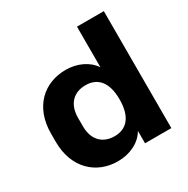

<svg xmlns="http://www.w3.org/2000/svg" viewBox="-165 -865 1000 1022"><g transform="rotate(-30 335.0 -354.0)"><path d="M273.4 11.2C348.1 11.2 413.6 -21.5 444.8 -76.2V0H606.4V-718.8H441.4V-468.8C408.7 -519.5 344.7 -549.8 273.4 -549.8C138.7 -549.8 37.1 -456.1 37.1 -294.9V-244.6C37.1 -83.5 139.6 11.2 273.4 11.2ZM324.2 -113.3C256.3 -113.3 203.6 -154.3 203.6 -244.6V-294.9C203.6 -384.8 256.3 -426.3 324.2 -426.3C397.9 -426.3 444.3 -377.4 444.3 -270.5C444.3 -162.6 397.9 -113.3 324.2 -113.3Z"/></g></svg>

Font: Winston ExtraBold
Style: Regular
Weight: 800
Designer: Vernon Adams, Kim Jin-seong, David Berlow, Cristiano Sobral
Foundry: The Winston Project Authors
Version: Version 3.004